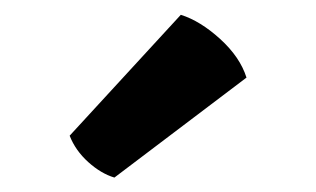

<svg xmlns="http://www.w3.org/2000/svg" viewBox="-20 -786 438 266"><path d="M230.5 -765.5Q257.5 -757 285 -732Q312.5 -707 321.5 -678.5L138.5 -540Q120 -545.5 102.2 -561.5Q84.5 -577.5 76.5 -598Z"/></svg>

Font: Signika Negative
Style: Bold
Weight: 700
Designer: Anna Giedry
Foundry: Anna Giedry
Version: Version 2.001